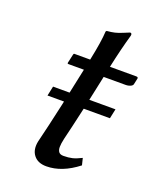

<svg xmlns="http://www.w3.org/2000/svg" viewBox="-115 -650 602 731"><g transform="rotate(20 186.0 -284.0)"><path d="M333.5 -284.2 325.2 -245.1H219.2L218.3 -242.2Q210.9 -208 200.7 -165L188 -111.8Q183.1 -89.8 183.1 -77.1Q183.1 -64.5 188.7 -57.1Q194.3 -49.8 207.5 -49.8Q228 -49.8 243.2 -53.5Q258.3 -57.1 279.8 -67.9L286.6 -40Q222.7 9.8 159.7 9.8Q125 9.8 108.2 -12Q91.3 -33.7 98.6 -68.8L115.2 -138.2Q128.9 -196.8 136.2 -231L139.2 -245.1H72.3L80.6 -284.2H147.5L168.9 -384.8H106Q101.6 -384.8 102.5 -389.2L110.4 -424.8Q111.3 -429.2 114.3 -429.2H178.2Q194.8 -508.3 196.8 -549.8L199.7 -553.2Q218.3 -554.7 231.7 -557.9Q245.1 -561 263.4 -568.8Q281.7 -576.7 286.1 -578.1Q294.4 -578.1 292.5 -567.9Q274.9 -506.8 258.3 -429.2H365.2Q369.1 -429.2 370.8 -427.5Q372.6 -425.8 372.1 -422.9L366.7 -397.9Q365.2 -392.1 356.7 -388.4Q348.1 -384.8 339.8 -384.8H249L227.5 -284.2Z"/></g></svg>

Font: Linux Biolinum G
Style: Italic
Weight: 400
Italic angle: -12°
Designer: Philipp H. Poll
Foundry: Philipp H. Poll
Version: Version 0.5.1